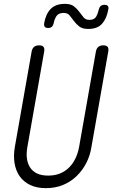

<svg xmlns="http://www.w3.org/2000/svg" viewBox="-20 -965 640 995"><path d="M144 -698Q147 -714 156.5 -722Q166 -730 183 -730Q199 -730 205.5 -722Q212 -714 209 -698L122 -204Q116 -171 119.5 -144Q123 -117 136 -97Q149 -77 172 -66Q195 -55 230 -55Q264 -55 291 -66Q318 -77 338 -97Q358 -117 371 -144Q384 -171 390 -204L477 -698Q480 -714 489.5 -722Q499 -730 515 -730Q532 -730 538 -722Q544 -714 541 -698L454 -204Q447 -158 426.5 -119Q406 -80 375.5 -51Q345 -22 305.5 -6Q266 10 218 10Q170 10 136 -6.5Q102 -23 82 -51.5Q62 -80 55.5 -119Q49 -158 57 -204ZM258 -844Q255 -832 248.5 -826Q242 -820 229 -820Q217 -820 212 -826Q207 -832 209 -845Q217 -892 242.5 -918.5Q268 -945 317 -945Q347 -945 363.5 -932Q380 -919 391.5 -903Q403 -887 413.5 -874.5Q424 -862 443 -862Q469 -862 478.5 -879Q488 -896 492 -916Q495 -928 502 -934Q509 -940 521 -940Q534 -940 539 -934Q544 -928 541 -915Q533 -869 509 -842Q485 -815 437 -815Q407 -815 390.5 -828Q374 -841 362.5 -857Q351 -873 340.5 -885.5Q330 -898 310 -898Q283 -898 272.5 -881.5Q262 -865 258 -844Z"/></svg>

Font: Maple Mono ExtraLight
Style: Italic
Weight: 275
Italic angle: -10°
Monospace: yes
Designer: subframe7536
Version: Version 7.000